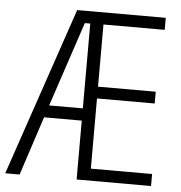

<svg xmlns="http://www.w3.org/2000/svg" viewBox="-53 -763 766 812"><g transform="rotate(5 330.5 -357.0)"><path d="M618 0V-51H358V-349H603V-399H358V-663H618V-714H242L-1 0H60L142 -250H302V0ZM159 -302 279 -662H302V-302Z"/></g></svg>

Font: Noto Sans Arabic UI Cn Lt
Style: Regular
Weight: 300
Width: 3
Designer: Monotype Design Team, Nadine Chahine and Nizar Qandah
Foundry: Monotype Imaging Inc.
Version: Version 2.010